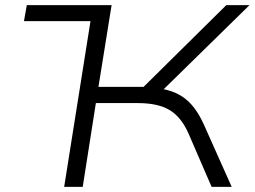

<svg xmlns="http://www.w3.org/2000/svg" viewBox="-20 -725 988 745"><path d="M73 -643 84 -705H413L403 -643ZM229 0 341 -705H413L362 -388H557L521 -372L858 -705H948L597 -361L578 -384Q628 -380 663.5 -363.5Q699 -347 724.5 -317.5Q750 -288 770 -244L879 0H801L711 -208Q683 -271 638 -298Q593 -325 515 -325H352L301 0Z"/></svg>

Font: Nunito Sans 10pt Expanded Light
Style: Italic
Weight: 300
Width: 7
Italic angle: -9°
Designer: Vernon Adams
Foundry: Vernon Adams
Version: Version 3.101;gftools[0.9.27]